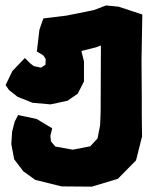

<svg xmlns="http://www.w3.org/2000/svg" viewBox="-20 -531 584 720"><path d="M512.7 -19.5 511.7 -95.7V-161.1L510.7 -305.7L513.7 -476.6L424.8 -505.9L377.9 -510.7L332 -493.2L230.5 -472.7L142.6 -461.9L127.9 -419.9L118.2 -337.9L142.6 -323.2L151.4 -309.6L150.4 -288.1L133.8 -277.3L106.4 -283.2L92.8 -293.9L73.2 -313.5L26.4 -264.6L1 -211.9L13.7 -193.4L45.9 -168L102.5 -145.5L169.9 -139.6L233.4 -153.3L271.5 -179.7L294.9 -225.6V-300.8L285.2 -339.8L339.8 -353.5L358.4 -360.4L357.4 -111.3L355.5 -61.5L345.7 -11.7L318.4 17.6L252.9 30.3L187.5 18.6L170.9 -1L168.9 -21.5L175.8 -49.8L117.2 -85L47.9 -99.6L35.2 -75.2L25.4 -37.1L22.5 9.8L33.2 66.4L67.4 111.3L112.3 143.6L210.9 168L324.2 168.9L421.9 139.6L490.2 70.3Z"/></svg>

Font: MaokenAssortedSans-TC
Style: Regular
Weight: 500
Version: Version 0.83